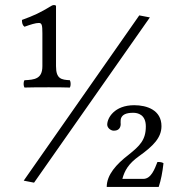

<svg xmlns="http://www.w3.org/2000/svg" viewBox="-20 -662 700 761"><path d="M532 -601 74 54 115 62 574 -593ZM431 -144C441 -144 455 -147 458 -165C459 -168 458 -172 458 -176C458 -182 458 -189 460 -194C465 -206 477 -215 508 -215C526 -215 558 -208 558 -161C558 -107 534 -84 489 -48C441 -11 403 31 403 79H609C618 52 624 21 628 -15C623 -19 615 -20 604 -20C593 8 579 47 548 47H465C474 14 489 -13 531 -43C587 -83 620 -116 620 -162C620 -226 562 -245 512 -245C433 -245 405 -194 405 -168C405 -155 419 -144 431 -144ZM134 -571C146 -571 148 -562 148 -530V-400C148 -349 117 -346 77 -344C72 -336 73 -321 77 -315C107 -316 138 -316 173 -316C206 -316 227 -316 257 -315C261 -322 261 -336 257 -344C223 -346 202 -349 202 -400V-639C197 -644 189 -642 184 -639C140 -612 114 -600 67 -583C67 -571 69 -562 77 -556C102 -565 121 -571 134 -571Z"/></svg>

Font: Libertinus Serif
Style: Regular
Weight: 400
Designer: Philipp H. Poll, Khaled Hosny
Foundry: Caleb Maclennan
Version: Version 7.050;RELEASE